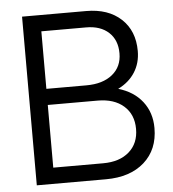

<svg xmlns="http://www.w3.org/2000/svg" viewBox="-51 -747 717 794"><g transform="rotate(-5 307.5 -350.0)"><path d="M534.2 -517.1Q534.2 -467.3 509.8 -429Q485.4 -390.6 439.9 -368.2Q503.9 -349.6 539.6 -303.7Q575.2 -257.8 575.2 -193.8Q575.2 -104.5 516.4 -52.2Q457.5 0 356.9 0H69.8V-700.2H335.9Q427.2 -700.2 480.7 -650.6Q534.2 -601.1 534.2 -517.1ZM351.1 -327.1H144V-66.9H351.1Q419.4 -66.9 459.2 -101.8Q499 -136.7 499 -196.8Q499 -256.8 459.2 -292Q419.4 -327.1 351.1 -327.1ZM144 -632.8V-394H310.1Q378.4 -394 418.2 -426.3Q458 -458.5 458 -514.2Q458 -569.3 423.6 -601.1Q389.2 -632.8 330.1 -632.8Z"/></g></svg>

Font: LT Superior
Style: Regular
Weight: 400
Designer: Daniel Lyons
Foundry: LyonsType
Version: Version 1.000